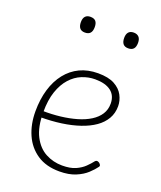

<svg xmlns="http://www.w3.org/2000/svg" viewBox="-145 -867 816 975"><g transform="rotate(20 263.0 -379.0)"><path d="M293 17Q221 17 172.5 -15.5Q124 -48 99.5 -103.5Q75 -159 75 -229Q75 -294 91 -347.5Q107 -401 137.5 -439.5Q168 -478 211 -498.5Q254 -519 309 -519Q365 -519 398 -501Q431 -483 446 -454.5Q461 -426 461 -396Q461 -358 443.5 -328Q426 -298 394.5 -276Q363 -254 319 -239Q275 -224 221.5 -216.5Q168 -209 108 -209V-243Q158 -242 204.5 -247.5Q251 -253 290.5 -264.5Q330 -276 359.5 -294.5Q389 -313 405 -338Q421 -363 421 -395Q421 -439 391 -462Q361 -485 305 -485Q269 -485 234.5 -471Q200 -457 173 -427Q146 -397 130 -350.5Q114 -304 114 -238Q114 -158 139.5 -109Q165 -60 206.5 -38Q248 -16 296 -16Q340 -16 368 -28.5Q396 -41 414.5 -59Q433 -77 446 -94Q451 -99 456.5 -98.5Q462 -98 468 -94Q473 -90 476 -84.5Q479 -79 474 -73Q462 -56 439 -34.5Q416 -13 380 2Q344 17 293 17ZM174 -690Q155 -690 146 -701Q137 -712 137 -733Q137 -754 146.5 -764.5Q156 -775 174 -775Q194 -775 203 -764.5Q212 -754 212 -733Q212 -711 202.5 -700.5Q193 -690 174 -690ZM408 -690Q389 -690 380 -701Q371 -712 371 -733Q371 -754 380.5 -764.5Q390 -775 408 -775Q426 -775 436 -764.5Q446 -754 446 -733Q446 -711 436.5 -700.5Q427 -690 408 -690Z"/></g></svg>

Font: Playwrite US Modern Thin
Style: Regular
Weight: 250
Designer: Veronika Burian, José Scaglione
Foundry: TypeTogether
Version: Version 1.003